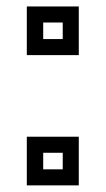

<svg xmlns="http://www.w3.org/2000/svg" viewBox="-20 -560 319 580"><path d="M61 -393.5V-540.5H218V-393.5ZM110.5 -442H169.5V-492H110.5ZM61 0V-147H218V0ZM110.5 -48.5H169.5V-98.5H110.5Z"/></svg>

Font: Tourney Medium
Style: Regular
Weight: 500
Designer: Tyler Finck
Foundry: Etcetera Type Co
Version: Version 1.015